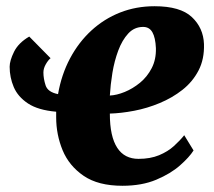

<svg xmlns="http://www.w3.org/2000/svg" viewBox="-20 -587 688 617"><path d="M142.5 -400Q134.5 -393.5 127 -380.2Q119.5 -367 119.5 -354Q119.5 -334.5 126.5 -312.8Q133.5 -291 166.5 -284.5Q177.5 -347.5 205 -399.2Q232.5 -451 273.5 -488.8Q314.5 -526.5 366 -546.8Q417.5 -567 476.5 -567Q559.5 -567 596.5 -532.2Q633.5 -497.5 635.5 -445.5Q637 -397 618 -360.5Q599 -324 566.2 -298.2Q533.5 -272.5 493.2 -255.8Q453 -239 411 -231Q369 -223 333 -222Q333 -184.5 339 -157.2Q345 -130 356.8 -112Q368.5 -94 385.8 -85.2Q403 -76.5 425 -76.5Q463 -76.5 491.2 -88.2Q519.5 -100 539 -117.8Q558.5 -135.5 572 -152.5L602 -103.5Q588.5 -82 558.5 -55.5Q528.5 -29 482.2 -9.5Q436 10 373.5 10Q295.5 10 248.8 -22Q202 -54 181.2 -104.2Q160.5 -154.5 160.5 -210Q160.5 -214.5 160.5 -219Q160.5 -223.5 160.5 -228Q102.5 -233 70 -254.5Q37.5 -276 24.2 -307.2Q11 -338.5 11 -372.5Q11 -392 25.2 -420.8Q39.5 -449.5 74 -469.5ZM440 -500.5Q411.5 -500.5 392 -479.2Q372.5 -458 360 -424.5Q347.5 -391 341.2 -352.8Q335 -314.5 333 -280Q355 -281 380.8 -291.5Q406.5 -302 429.8 -321Q453 -340 467.5 -368Q482 -396 481 -432.5Q479.5 -466 469.8 -483.2Q460 -500.5 440 -500.5Z"/></svg>

Font: Merriweather 20pt Black
Style: Italic
Weight: 900
Italic angle: -7.8°
Version: Version 2.101